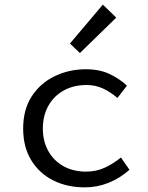

<svg xmlns="http://www.w3.org/2000/svg" viewBox="-20 -797 640 829"><path d="M346 12Q270 12 210 -18Q150 -48 115 -105Q80 -162 80 -242Q80 -324 117 -381Q154 -438 216 -468Q278 -498 351 -498Q410 -498 454 -477Q498 -456 528 -427L487 -374Q457 -400 424.5 -415Q392 -430 354 -430Q298 -430 255.5 -406.5Q213 -383 189 -340.5Q165 -298 165 -242Q165 -187 188.5 -145Q212 -103 254 -79.5Q296 -56 352 -56Q397 -56 434.5 -74Q472 -92 502 -117L539 -64Q499 -28 449.5 -8Q400 12 346 12ZM325 -568 282 -609 424 -777 482 -721Z"/></svg>

Font: SauceCodePro NFM
Style: Regular
Weight: 400
Monospace: yes
Designer: Paul D. Hunt, Teo Tuominen
Foundry: Adobe
Version: Version 2.042;hotconv 1.1.0;makeotfexe 2.6.0;Nerd Fonts 3.3.